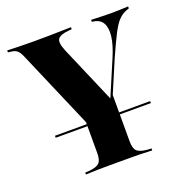

<svg xmlns="http://www.w3.org/2000/svg" viewBox="-113 -521 777 810"><g transform="rotate(-20 276.0 -116.0)"><path d="M286.3 183.9Q258.9 183.9 236.7 183.9Q214.5 183.9 191.1 184.3Q167.7 184.7 137.9 186.3V177.4L155.6 176.6Q189.5 173.4 201.6 161.3Q213.7 149.2 213.7 117.7V-172.6L314.5 2.4L358.9 -97.6V117.7Q358.9 149.2 371 161.3Q383.1 173.4 416.9 176.6L435.5 177.4V186.3Q405.6 184.7 381.9 184.3Q358.1 183.9 335.9 183.9Q313.7 183.9 286.3 183.9ZM258.9 83.9 66.1 -364.5Q59.7 -380.6 53.6 -389.5Q47.6 -398.4 39.9 -402.8Q32.3 -407.3 19.4 -408.9L4.8 -410.5V-419.4Q27.4 -418.5 56.9 -417.7Q86.3 -416.9 116.9 -416.9H123.4H126.6Q160.5 -416.9 191.9 -417.3Q223.4 -417.7 249.2 -418.5Q275 -419.4 291.1 -419.4V-410.5L275 -408.9Q238.7 -405.6 228.2 -391.1Q217.7 -376.6 234.7 -335.5L350.8 -65.3L330.6 -47.6L410.5 -235.5Q433.1 -287.9 437.5 -325Q441.9 -362.1 429.8 -383.9Q417.7 -405.6 387.9 -409.7L381.5 -410.5V-419.4Q412.1 -418.5 431.5 -417.7Q450.8 -416.9 472.6 -416.9Q492.7 -416.9 509.3 -417.7Q525.8 -418.5 547.6 -419.4V-410.5L533.9 -405.6Q515.3 -398.4 499.6 -382.3Q483.9 -366.1 466.1 -331.9Q448.4 -297.6 421 -236.3L284.7 83.9ZM71 -3.2V-12.1H498.4V-3.2Z"/></g></svg>

Font: Playfair 144pt SemiExpanded Black
Style: Regular
Weight: 900
Width: 6
Designer: Claus Eggers Sørensen
Foundry: Claus Eggers Sørensen
Version: Version 2.203